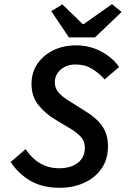

<svg xmlns="http://www.w3.org/2000/svg" viewBox="-20 -882 640 914"><path d="M264 12Q181 12 123 -22.5Q65 -57 31 -111L102 -172Q131 -128 171 -104.5Q211 -81 262 -81Q298 -81 325.5 -92.5Q353 -104 368.5 -125.5Q384 -147 384 -177Q384 -210 363 -232.5Q342 -255 306 -275L238 -316Q195 -342 162.5 -382.5Q130 -423 130 -483Q130 -537 158 -578Q186 -619 233.5 -642.5Q281 -666 342 -666Q408 -666 462.5 -636.5Q517 -607 547 -563L478 -504Q454 -532 419.5 -553.5Q385 -575 339 -575Q311 -575 289 -564Q267 -553 254 -534Q241 -515 241 -491Q241 -460 261 -439Q281 -418 310 -401L384 -354Q416 -335 441 -311.5Q466 -288 480 -258Q494 -228 494 -186Q494 -123 463 -79Q432 -35 380 -11.5Q328 12 264 12ZM308 -704 224 -829 277 -861 374 -767H378L513 -862L559 -825L432 -704Z"/></svg>

Font: Source Code Pro ExtraLight SemiBold
Style: Italic
Weight: 600
Italic angle: -11°
Monospace: yes
Version: Version 1.016;hotconv 1.0.116;makeotfexe 2.5.65601